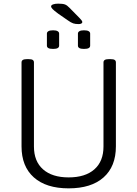

<svg xmlns="http://www.w3.org/2000/svg" viewBox="-20 -1026 752 1052"><path d="M356 6Q233 6 165.5 -54Q98 -114 98 -224V-684Q98 -693 105 -697.5Q112 -702 128 -702H136Q153 -702 159.5 -697.5Q166 -693 166 -684V-223Q166 -142 216 -98Q266 -54 356 -54Q447 -54 497 -98Q547 -142 547 -223V-684Q547 -693 554 -697.5Q561 -702 577 -702H585Q602 -702 608.5 -697.5Q615 -693 615 -684V-224Q615 -114 547.5 -54Q480 6 356 6ZM440 -758Q423 -758 415 -762.5Q407 -767 407 -776V-842Q407 -850 415 -855Q423 -860 440 -860Q458 -860 466 -855Q474 -850 474 -842V-776Q474 -767 466 -762.5Q458 -758 440 -758ZM271 -758Q253 -758 245 -762.5Q237 -767 237 -776V-842Q237 -850 245 -855Q253 -860 271 -860Q288 -860 296 -855Q304 -850 304 -842V-776Q304 -767 296 -762.5Q288 -758 271 -758ZM411 -894Q393 -894 381 -898Q369 -902 351 -915L299 -951Q276 -968 268 -976.5Q260 -985 260 -991Q260 -998 271 -1002Q282 -1006 299 -1006Q324 -1006 336 -1001.5Q348 -997 361 -983L417 -926Q423 -920 427 -914.5Q431 -909 431 -905Q431 -900 425.5 -897Q420 -894 411 -894Z"/></svg>

Font: Asap Light
Style: Regular
Weight: 300
Designer: Pablo Cosgaya
Foundry: Omnibus-Type
Version: Version 3.001